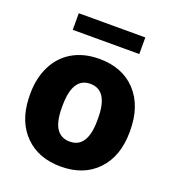

<svg xmlns="http://www.w3.org/2000/svg" viewBox="-132 -809 825 919"><g transform="rotate(20 281.0 -349.5)"><path d="M25.4 -269Q25.4 -348.1 56.2 -409.9Q86.9 -471.7 144.5 -504.9Q202.1 -538.1 279.8 -538.1Q398.4 -538.1 466.8 -464.6Q535.2 -391.1 535.2 -264.6V-258.8Q535.2 -135.3 466.6 -62.7Q397.9 9.8 280.8 9.8Q168 9.8 99.6 -57.9Q31.2 -125.5 25.9 -241.2ZM189.9 -258.8Q189.9 -185.5 212.9 -151.4Q235.8 -117.2 280.8 -117.2Q368.7 -117.2 370.6 -252.4V-269Q370.6 -411.1 279.8 -411.1Q197.3 -411.1 190.4 -288.6ZM450.7 -625H111.8V-709.5H450.7Z"/></g></svg>

Font: Sadagaat-English
Style: Regular
Weight: 900
Designer: Ahmed alsheikh
Foundry: Ahmed alsheikh Design
Version: Version 2.137;January 17, 2018;FontCreator 11.0.0.2408 64-bi